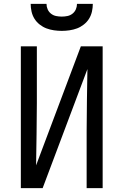

<svg xmlns="http://www.w3.org/2000/svg" viewBox="-20 -975 640 995"><path d="M88 0V-735H171V-441Q171 -360 169.5 -279.5Q168 -199 167 -118L399 -735H512V0H429V-294Q429 -375 430.5 -455.5Q432 -536 433 -617L201 0ZM300 -815Q280 -815 259.5 -818Q239 -821 220.5 -828Q202 -835 185.5 -848Q169 -861 158.5 -878Q148 -895 143.5 -915Q139 -935 139 -955H221Q221 -940 227 -926.5Q233 -913 244.5 -904Q256 -895 270.5 -892Q285 -889 300 -889Q315 -889 329.5 -892Q344 -895 355.5 -904Q367 -913 373 -926.5Q379 -940 379 -955H461Q461 -935 456.5 -915Q452 -895 441.5 -878Q431 -861 414.5 -848Q398 -835 379.5 -828Q361 -821 340.5 -818Q320 -815 300 -815Z"/></svg>

Font: Zed Mono Extended
Style: Regular
Weight: 400
Width: 7
Monospace: yes
Designer: Belleve Invis
Foundry: Belleve Invis
Version: Version 1.0.0; ttfautohint (v1.8.4)